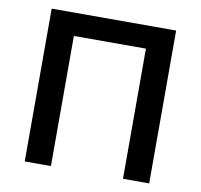

<svg xmlns="http://www.w3.org/2000/svg" viewBox="-78 -783 906 866"><g transform="rotate(10 375.0 -350.0)"><path d="M90 0V-700H660V0H540V-596H210V0Z"/></g></svg>

Font: Golos Text Medium
Style: Regular
Weight: 500
Designer: A.Korolkova, Vitaly Kuzmin
Foundry: ParaType Ltd
Version: Version 2.004